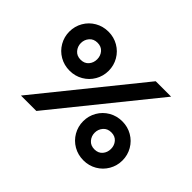

<svg xmlns="http://www.w3.org/2000/svg" viewBox="-143 -1051 1357 1357"><g transform="rotate(45 535.0 -372.5)"><path d="M760 -745H914L312 0H158ZM277 -757Q331 -757 376 -731Q421 -705 447 -660Q473 -615 473 -562Q473 -509 447 -464Q421 -419 376 -393Q331 -367 277 -367Q222 -367 177 -393Q132 -419 106 -464Q80 -509 80 -562Q80 -615 106 -660Q132 -705 177 -731Q222 -757 277 -757ZM277 -477Q315 -477 336.5 -502Q358 -527 358 -562Q358 -597 336.5 -622Q315 -647 277 -647Q239 -647 217 -621.5Q195 -596 195 -562Q195 -528 217 -502.5Q239 -477 277 -477ZM794 -378Q848 -378 893 -352Q938 -326 964 -281Q990 -236 990 -183Q990 -130 964 -85Q938 -40 893 -14Q848 12 794 12Q739 12 694 -14Q649 -40 623 -85Q597 -130 597 -183Q597 -236 623 -281Q649 -326 694 -352Q739 -378 794 -378ZM794 -98Q832 -98 853.5 -123Q875 -148 875 -183Q875 -218 853.5 -243Q832 -268 794 -268Q756 -268 734 -242.5Q712 -217 712 -183Q712 -149 734 -123.5Q756 -98 794 -98Z"/></g></svg>

Font: Eudoxus Sans ExtraBold
Style: Regular
Weight: 800
Designer: Stijn de Vries
Foundry: tokotype
Version: Version 2.005